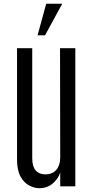

<svg xmlns="http://www.w3.org/2000/svg" viewBox="-20 -988 493 1018"><path d="M188 9.8Q162.6 9.8 135.3 -4.2Q107.9 -18.1 89.1 -51.3Q70.3 -84.5 70.3 -142.6V-732.4H150.9V-148.4Q150.9 -105.5 169.2 -84.5Q187.5 -63.5 220.2 -63.5Q258.3 -63.5 278.8 -87.9Q299.3 -112.3 299.3 -152.8L298.3 -732.4H379.4V0H299.3V-73.7Q289.6 -41.5 260.5 -15.9Q231.4 9.8 188 9.8ZM179.2 -800.8 225.1 -968.3H310.1L218.8 -800.8Z"/></svg>

Font: Antonio ExtraLight
Style: Regular
Weight: 250
Designer: Vernon Adams
Foundry: Vernon Adams
Version: Version 1.002